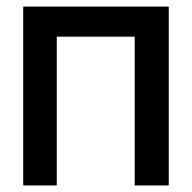

<svg xmlns="http://www.w3.org/2000/svg" viewBox="-20 -566 586 586"><path d="M50.8 0V-545.9H495.1V0H391.1V-454.1H153.3V0Z"/></svg>

Font: Inter Tight Medium
Style: Regular
Weight: 500
Designer: Rasmus Andersson
Foundry: rsms
Version: Version 3.004; ttfautohint (v1.8.4.7-5d5b)